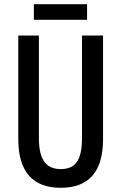

<svg xmlns="http://www.w3.org/2000/svg" viewBox="-20 -883 577 913"><path d="M394 -863H141V-789H394ZM470 -221V-714H370V-227C370 -119 337 -79 269 -79C202 -79 165 -119 165 -226V-714H67V-221C67 -65 137 10 269 10C401 10 470 -65 470 -221Z"/></svg>

Font: Noto Sans Gujarati ExtraCondensed Medium
Style: Regular
Weight: 500
Width: 2
Designer: Jelle Bosma - Monotype Design Team, Universal Thirst
Foundry: Monotype Imaging Inc.
Version: Version 2.106